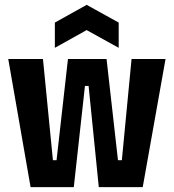

<svg xmlns="http://www.w3.org/2000/svg" viewBox="-20 -771 716 791"><path d="M106 0 14 -528H157L198 -111H213L260 -528H419L466 -111H482L522 -528H662L568 0H387L345 -417H330L284 0ZM206 -574V-678L337 -751L469 -678V-574L337 -647Z"/></svg>

Font: Bricolage Grotesque 24pt Condensed
Style: Bold
Weight: 700
Width: 3
Designer: Mathieu Triay
Foundry: Atelier Triay
Version: Version 1.001;gftools[0.9.33.dev8+g029e19f]